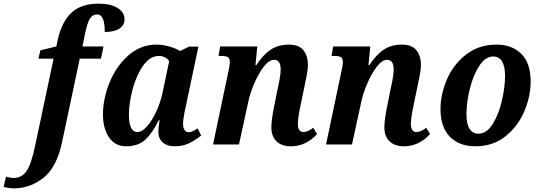

<svg xmlns="http://www.w3.org/2000/svg" viewBox="-151 -790 2952 1050"><path d="M-131 232 -118 176Q-95 183 -76 183Q-32 183 -6 145.5Q20 108 40 12L142 -469H59L70 -515L157 -536L166 -578Q189 -675 242 -722.5Q295 -770 387 -770Q455 -770 492.5 -746Q530 -722 530 -685Q530 -652 502 -633.5Q474 -615 422 -615Q422 -711 381 -711Q354 -711 339.5 -686Q325 -661 313 -600L300 -536H415L401 -469H285L189 -15Q160 125 86.5 182.5Q13 240 -75 240Q-88 240 -105 237.5Q-122 235 -131 232Z M412 -165Q412 -248 447.5 -337Q483 -426 550 -486Q617 -546 705 -546Q739 -546 775.5 -535.5Q812 -525 834 -511L883 -535H934L868 -222Q850 -143 850 -114Q850 -91 858 -79Q866 -67 881 -67Q892 -67 901.5 -71.5Q911 -76 930 -88L949 -49Q917 -23 883 -6.5Q849 10 804 10Q763 10 739 -11Q715 -32 715 -70Q715 -92 722 -132H717Q680 -58 641 -24Q602 10 539 10Q478 10 445 -39Q412 -88 412 -165ZM739 -288 774 -455Q766 -469 751 -476.5Q736 -484 718 -484Q669 -484 631.5 -430.5Q594 -377 574 -301Q554 -225 554 -164Q554 -68 600 -68Q626 -68 654 -100Q682 -132 705 -183Q728 -234 739 -288Z M1333 -93Q1333 -134 1349 -213L1365 -293Q1384 -375 1384 -409Q1384 -463 1348 -463Q1320 -463 1290.5 -424Q1261 -385 1238 -330Q1215 -275 1206 -230L1156 0H1014L1098 -399Q1106 -433 1106 -449Q1106 -470 1096 -477Q1086 -484 1061 -484H1044L1053 -536H1256L1246 -434H1251Q1290 -493 1331 -519.5Q1372 -546 1429 -546Q1484 -546 1508.5 -515Q1533 -484 1533 -435Q1533 -404 1519 -342L1514 -317L1492 -211Q1478 -143 1478 -111Q1478 -90 1486 -79Q1494 -68 1508 -68Q1521 -68 1533 -73.5Q1545 -79 1562 -91L1583 -57Q1522 10 1440 10Q1389 10 1361 -17.5Q1333 -45 1333 -93Z M1951 -93Q1951 -134 1967 -213L1983 -293Q2002 -375 2002 -409Q2002 -463 1966 -463Q1938 -463 1908.5 -424Q1879 -385 1856 -330Q1833 -275 1824 -230L1774 0H1632L1716 -399Q1724 -433 1724 -449Q1724 -470 1714 -477Q1704 -484 1679 -484H1662L1671 -536H1874L1864 -434H1869Q1908 -493 1949 -519.5Q1990 -546 2047 -546Q2102 -546 2126.5 -515Q2151 -484 2151 -435Q2151 -404 2137 -342L2132 -317L2110 -211Q2096 -143 2096 -111Q2096 -90 2104 -79Q2112 -68 2126 -68Q2139 -68 2151 -73.5Q2163 -79 2180 -91L2201 -57Q2140 10 2058 10Q2007 10 1979 -17.5Q1951 -45 1951 -93Z M2258 -193Q2258 -274 2293 -355.5Q2328 -437 2397.5 -491.5Q2467 -546 2565 -546Q2648 -546 2699.5 -496Q2751 -446 2751 -343Q2751 -265 2717 -183Q2683 -101 2614.5 -45.5Q2546 10 2448 10Q2361 10 2309.5 -42Q2258 -94 2258 -193ZM2611 -374Q2611 -481 2546 -481Q2503 -481 2469.5 -429Q2436 -377 2418 -303Q2400 -229 2400 -167Q2400 -59 2466 -59Q2511 -59 2544 -112.5Q2577 -166 2594 -240.5Q2611 -315 2611 -374Z"/></svg>

Font: Noto Serif Narrow
Style: Bold Italic
Weight: 700
Width: 4
Italic angle: -12°
Designer: Monotype Design Team
Foundry: Monotype Imaging Inc.
Version: Version 1.001